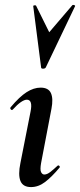

<svg xmlns="http://www.w3.org/2000/svg" viewBox="-20 -751 325 780"><path d="M106 9Q73 9 63 -16Q53 -41 63 -89L104 -297Q114 -346 89 -346Q79 -346 64.5 -336Q50 -326 32 -306Q28 -302 24 -306.5Q20 -311 23 -315Q59 -358 88 -376.5Q117 -395 145 -395Q177 -395 187 -372.5Q197 -350 189 -309L147 -89Q142 -61 147 -51.5Q152 -42 160 -42Q171 -42 184 -52Q197 -62 213 -77Q217 -81 221 -77Q225 -73 221 -69Q190 -32 163 -11.5Q136 9 106 9ZM147 -477 115 -726Q115 -729 120.5 -729.5Q126 -730 127 -727L180 -620L274 -730Q276 -732 281 -730.5Q286 -729 285 -726L166 -477Q163 -472 155 -472Q147 -472 147 -477Z"/></svg>

Font: Cormorant Light
Style: Italic
Weight: 300
Italic angle: -10°
Designer: Christian Thalmann (Catharsis Fonts)
Foundry: Catharsis Fonts
Version: Version 4.000